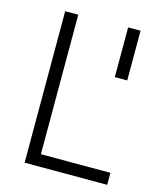

<svg xmlns="http://www.w3.org/2000/svg" viewBox="-106 -774 706 851"><g transform="rotate(15 246.5 -349.0)"><path d="M376 -698H433V-470H376ZM88 -695H148V-55H467V0H88Z"/></g></svg>

Font: Cairo Light
Style: Regular
Weight: 300
Designer: Mohamed Gaber, Accademia di Belle Arti di Urbino and others
Foundry: Kief Type Foundry, Accademia di Belle Arti di Urbino and others
Version: Version 3.011